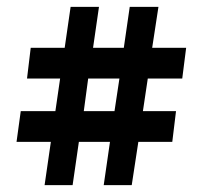

<svg xmlns="http://www.w3.org/2000/svg" viewBox="-20 -517 591 555"><path d="M506.8 -290H407.2L393.1 -195.8H488.8L478 -106.9H379.9L360.8 18.1H279.8L297.9 -106.9H208L189.9 18.1H108.9L127 -106.9H27.8L40 -195.8H140.1L153.8 -290H58.1L68.8 -378.9H167L184.1 -497.1H266.1L249 -378.9H337.9L355 -497.1H438L419.9 -378.9H518.1ZM311 -195.8 325.2 -290H234.9L222.2 -195.8Z"/></svg>

Font: Grenze
Style: Bold
Weight: 700
Designer: Renata Polastri
Foundry: Omnibus-Type
Version: Version 1.002;PS 001.002;hotconv 1.0.88;makeotf.lib2.5.64775